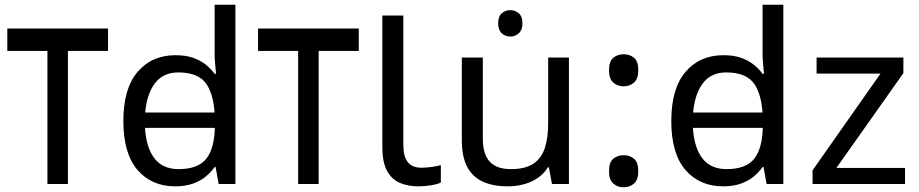

<svg xmlns="http://www.w3.org/2000/svg" viewBox="-20 -780 3896 814"><path d="M438 -659V-564H268V0H181V-564H11V-659Z M552 -238V-303H928V-238ZM723 10Q623 10 563 -59.5Q503 -129 503 -267Q503 -405 563.5 -475.5Q624 -546 724 -546Q766 -546 797 -535.5Q828 -525 851 -507Q874 -489 890 -467H896Q895 -480 892.5 -505.5Q890 -531 890 -546V-760H978V0H907L894 -72H890Q874 -49 851 -30.5Q828 -12 796.5 -1Q765 10 723 10ZM737 -63Q822 -63 856.5 -109.5Q891 -156 891 -250V-266Q891 -366 858 -419.5Q825 -473 736 -473Q665 -473 629.5 -416.5Q594 -360 594 -265Q594 -169 629.5 -116Q665 -63 737 -63Z M1501 -659V-564H1331V0H1244V-564H1074V-659Z M1754 10Q1710 10 1675.5 -4.5Q1641 -19 1621 -55.5Q1601 -92 1601 -157V-714H1690V-165Q1690 -117 1708.5 -93Q1727 -69 1767 -69Q1789 -69 1812.5 -72.5Q1836 -76 1849 -80V-6Q1835 1 1807.5 5.5Q1780 10 1754 10Z M2144 -737Q2164 -737 2179.5 -723.5Q2195 -710 2195 -681Q2195 -653 2179.5 -639Q2164 -625 2144 -625Q2122 -625 2107 -639Q2092 -653 2092 -681Q2092 -710 2107 -723.5Q2122 -737 2144 -737ZM2392 -536V0H2320L2307 -71H2303Q2286 -43 2259 -25Q2232 -7 2200 1.5Q2168 10 2133 10Q2069 10 2025.5 -10.5Q1982 -31 1960 -74Q1938 -117 1938 -185V-536H2027V-191Q2027 -127 2056 -95Q2085 -63 2146 -63Q2206 -63 2240.5 -85.5Q2275 -108 2289.5 -151.5Q2304 -195 2304 -257V-536Z M2624 -414Q2598 -414 2580 -430Q2562 -446 2562 -482Q2562 -520 2580 -535Q2598 -550 2624 -550Q2650 -550 2668 -535Q2686 -520 2686 -482Q2686 -446 2668 -430Q2650 -414 2624 -414ZM2624 14Q2598 14 2580 -2Q2562 -18 2562 -54Q2562 -92 2580 -107Q2598 -122 2624 -122Q2650 -122 2668 -107Q2686 -92 2686 -54Q2686 -18 2668 -2Q2650 14 2624 14Z M2875 -238V-303H3251V-238ZM3046 10Q2946 10 2886 -59.5Q2826 -129 2826 -267Q2826 -405 2886.5 -475.5Q2947 -546 3047 -546Q3089 -546 3120 -535.5Q3151 -525 3174 -507Q3197 -489 3213 -467H3219Q3218 -480 3215.5 -505.5Q3213 -531 3213 -546V-760H3301V0H3230L3217 -72H3213Q3197 -49 3174 -30.5Q3151 -12 3119.5 -1Q3088 10 3046 10ZM3060 -63Q3145 -63 3179.5 -109.5Q3214 -156 3214 -250V-266Q3214 -366 3181 -419.5Q3148 -473 3059 -473Q2988 -473 2952.5 -416.5Q2917 -360 2917 -265Q2917 -169 2952.5 -116Q2988 -63 3060 -63Z M3817 0H3425V-58L3713 -468H3442V-536H3810V-470L3526 -68H3817Z"/></svg>

Font: hexuoriya05
Style: Book
Weight: 400
Designer: Jelle Bosma - Monotype Design Team
Foundry: Monotype Imaging Inc.
Version: Version 2.003